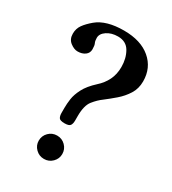

<svg xmlns="http://www.w3.org/2000/svg" viewBox="-166 -749 762 849"><g transform="rotate(30 215.0 -324.5)"><path d="M127 -571Q127 -555 131.5 -546Q136 -537 136 -517Q136 -498 121 -487Q106 -476 83 -476Q65 -476 45.5 -491Q26 -506 26 -534Q26 -560 40 -579.5Q54 -599 79 -620Q126 -659 216 -659Q302 -659 351.5 -617Q401 -575 401 -506Q401 -469 383 -440.5Q365 -412 339 -389.5Q313 -367 288 -348Q267 -333 247 -308Q227 -283 227 -229V-206Q227 -190 221 -181Q215 -172 192 -172Q169 -172 163.5 -181Q158 -190 158 -206V-231Q158 -252 161.5 -277Q165 -302 180.5 -332Q196 -362 231 -394Q257 -417 271.5 -446.5Q286 -476 286 -513Q286 -557 267 -590Q248 -623 206 -623Q173 -623 150 -607.5Q127 -592 127 -571ZM132 -49Q132 -74 149.5 -91.5Q167 -109 192 -109Q217 -109 234.5 -91.5Q252 -74 252 -49Q252 -25 234.5 -7.5Q217 10 192 10Q167 10 149.5 -7.5Q132 -25 132 -49Z"/></g></svg>

Font: Libertinus Serif SemiBold
Style: Regular
Weight: 600
Designer: Philipp H. Poll, Khaled Hosny
Foundry: Caleb Maclennan
Version: Version 7.051;RELEASE